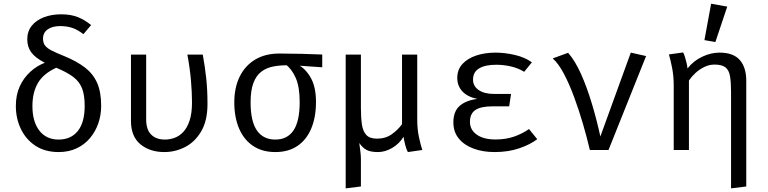

<svg xmlns="http://www.w3.org/2000/svg" viewBox="-20 -828 4240 1060"><path d="M318 -749Q371 -749 409.8 -733.5Q448.5 -718 483 -689.5L440.5 -639.5Q406.5 -665.5 376.8 -674.8Q347 -684 312.5 -684Q269 -684 243.2 -665.8Q217.5 -647.5 217.5 -614.5Q217.5 -591 229.2 -576Q241 -561 267 -548Q293 -535 336.5 -517.5Q404.5 -489.5 449.5 -454.8Q494.5 -420 516.5 -369.8Q538.5 -319.5 538.5 -243.5Q538.5 -193 522.8 -147.2Q507 -101.5 476.8 -65.5Q446.5 -29.5 402.8 -9Q359 11.5 303.5 11.5Q229 11.5 176.2 -23Q123.5 -57.5 95.5 -115.5Q67.5 -173.5 67.5 -243Q67.5 -304 89 -351Q110.5 -398 146.8 -431.2Q183 -464.5 227.5 -481.5Q173.5 -509.5 152 -539.8Q130.5 -570 130.5 -610.5Q130.5 -655 155.2 -685.8Q180 -716.5 222.5 -732.8Q265 -749 318 -749ZM290.5 -454Q219.5 -421.5 189.2 -369.5Q159 -317.5 159 -242.5Q159 -156.5 197.2 -107Q235.5 -57.5 303.5 -57.5Q372 -57.5 409.8 -105Q447.5 -152.5 447.5 -243.5Q447.5 -303 433 -340.2Q418.5 -377.5 384.5 -403.2Q350.5 -429 290.5 -454Z M1099.5 -526.5Q1111.5 -460.5 1118.5 -396.2Q1125.5 -332 1125.5 -255Q1125.5 -161.5 1090.8 -102.8Q1056 -44 1001.8 -16.2Q947.5 11.5 887.5 11.5Q807.5 11.5 755.2 -31.5Q703 -74.5 703 -161V-526.5H787V-168.5Q787 -112.5 814.5 -85Q842 -57.5 890.5 -57.5Q917.5 -57.5 943.8 -67Q970 -76.5 991.8 -99.5Q1013.5 -122.5 1026.8 -162.5Q1040 -202.5 1040 -262.5Q1040 -318 1034.2 -384.5Q1028.5 -451 1014.5 -526.5Z M1523.5 -532.5Q1580.5 -532.5 1645.2 -530.8Q1710 -529 1759 -527V-456.5L1615.5 -466.5L1575.5 -467.5Q1529 -468.5 1490.2 -461.2Q1451.5 -454 1423 -432.5Q1394.5 -411 1379 -370Q1363.5 -329 1363.5 -263Q1363.5 -158.5 1398.2 -108Q1433 -57.5 1500 -57.5Q1566.5 -57.5 1600.5 -108.2Q1634.5 -159 1634.5 -264Q1634.5 -349 1612.5 -398.2Q1590.5 -447.5 1557 -472.5L1623.5 -471.5Q1665.5 -451 1695 -399.8Q1724.5 -348.5 1724.5 -265.5Q1724.5 -180.5 1698.2 -118.2Q1672 -56 1622 -22.2Q1572 11.5 1500 11.5Q1427.5 11.5 1376.8 -22.8Q1326 -57 1299.8 -118.8Q1273.5 -180.5 1273.5 -263Q1273.5 -344 1303 -404.5Q1332.5 -465 1388.2 -498.8Q1444 -532.5 1523.5 -532.5Z M2283.5 -526.5V-167.5Q2283.5 -116 2292.5 -73.2Q2301.5 -30.5 2311.5 0L2232 11.5Q2224 -1.5 2217.2 -27.8Q2210.5 -54 2208 -73Q2184.5 -34.5 2145.5 -11.5Q2106.5 11.5 2067 11.5Q2027 11.5 2004.8 0.2Q1982.5 -11 1963.5 -38.5Q1967 -12 1969.8 10.2Q1972.5 32.5 1972.5 48.5V201.5L1888.5 212V-526.5H1972.5V-231.5Q1972.5 -179 1978 -141Q1983.5 -103 2002.5 -82.8Q2021.5 -62.5 2061 -62.5Q2108.5 -62.5 2142.8 -86.8Q2177 -111 2199.5 -142.5V-526.5Z M2791 -241H2701Q2634 -241 2604.2 -220.5Q2574.5 -200 2574.5 -155.5Q2574.5 -111.5 2612 -84.8Q2649.5 -58 2715.5 -58Q2773 -58 2818.5 -74Q2864 -90 2900.5 -115.5L2946 -59.5Q2908 -30.5 2847.5 -9.5Q2787 11.5 2710.5 11.5Q2646 11.5 2594.5 -7.5Q2543 -26.5 2513 -63Q2483 -99.5 2483 -152.5Q2483 -212.5 2517.2 -243Q2551.5 -273.5 2615 -282Q2560 -293.5 2532.2 -324Q2504.5 -354.5 2504.5 -397.5Q2504.5 -444 2533.2 -475Q2562 -506 2610 -521.8Q2658 -537.5 2716 -537.5Q2766 -537.5 2821 -525Q2876 -512.5 2916.5 -484L2874 -431.5Q2840 -452.5 2799.5 -461.5Q2759 -470.5 2719.5 -470.5Q2659 -470.5 2625.2 -450.5Q2591.5 -430.5 2591.5 -388.5Q2591.5 -352.5 2622.5 -331Q2653.5 -309.5 2706.5 -309.5H2801.5Z M3236.5 0Q3220 -70.5 3197.5 -147.2Q3175 -224 3148.5 -295.2Q3122 -366.5 3092.5 -422Q3063 -477.5 3031.5 -505.5L3116.5 -536.5Q3155.5 -492 3188 -419Q3220.5 -346 3247.2 -257.2Q3274 -168.5 3294.5 -74.5L3462.5 -537.5L3547 -518.5L3339.5 0Z M3952 -537.5Q4029 -537.5 4064.5 -496.5Q4100 -455.5 4100 -382.5V201.5L4016 212V-320.5Q4016 -374.5 4010.2 -407.8Q4004.5 -441 3985 -456.2Q3965.5 -471.5 3924.5 -471.5Q3895 -471.5 3867.8 -458Q3840.5 -444.5 3819 -424.5Q3797.5 -404.5 3783.5 -383.5V0H3699.5V-354Q3699.5 -407 3691 -451.2Q3682.5 -495.5 3673 -527.5L3751.5 -538.5Q3756.5 -529.5 3761.5 -513.5Q3766.5 -497.5 3770.5 -480.2Q3774.5 -463 3775.5 -450Q3809.5 -493 3857.5 -515.2Q3905.5 -537.5 3952 -537.5ZM3906 -807.5 3995 -791.5 3929.5 -596 3869 -606.5Z"/></svg>

Font: Fast_Mono
Style: Regular
Weight: 400
Monospace: yes
Designer: Carrois Corporate, Edenspiekermann AG, Nikita Prokopov
Foundry: Carrois Corporate, Edenspiekermann AG, Nikita Prokopov
Version: Version 5.002